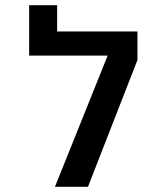

<svg xmlns="http://www.w3.org/2000/svg" viewBox="-20 -721 640 741"><path d="M510.5 -599.5V-489.5L319.5 0H192L395.5 -506.5H92.5V-701H200.5V-599.5Z"/></svg>

Font: JuliaMono
Style: Regular
Weight: 400
Monospace: yes
Designer: cormullion
Foundry: corm
Version: Version 0.055; ttfautohint (v1.8.4)